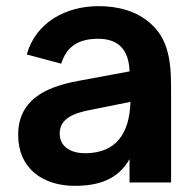

<svg xmlns="http://www.w3.org/2000/svg" viewBox="-20 -593 631 624"><path d="M256 -95C358 -95 401 -160 404 -262L270 -235C220 -225 174 -208 174 -159C174 -115 212 -95 256 -95ZM39 -154C39 -266 124 -310 234 -330L401 -361C399 -429 367 -467 299 -467C234 -467 196 -441 179 -386L67 -416C96 -520 194 -573 300 -573C362 -573 424 -558 470 -516C537 -458 536 -365 536 -292V0H401V-76C364 -10 301 11 223 11C119 11 39 -46 39 -154Z"/></svg>

Font: Swile Sans
Style: Bold
Weight: 700
Designer: Lord
Foundry: Lord
Version: Version 1.477;FEAKit 1.0